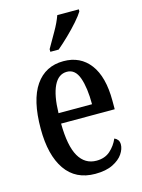

<svg xmlns="http://www.w3.org/2000/svg" viewBox="-117 -834 677 913"><g transform="rotate(-15 221.0 -378.0)"><path d="M237 10Q141 10 91 -62Q41 -134 41 -264Q41 -405 90 -476Q139 -547 228 -547Q311 -547 358 -485Q405 -423 405 -305V-263H141Q142 -153 172 -101Q202 -49 259 -49Q300 -49 326.5 -72.5Q353 -96 367 -129Q377 -125 383.5 -116.5Q390 -108 390 -94Q390 -72 374 -48Q358 -24 324 -7Q290 10 237 10ZM307 -314Q307 -395 289.5 -444.5Q272 -494 231 -494Q189 -494 166.5 -447.5Q144 -401 142 -314ZM180 -619Q201 -656 223 -694Q245 -732 257 -766H363V-756Q353 -739 329 -711.5Q305 -684 275.5 -655.5Q246 -627 221 -606H180Z"/></g></svg>

Font: Noto Serif ExtraCondensed Medium
Style: Regular
Weight: 500
Width: 2
Designer: Monotype Design Team
Foundry: Monotype Imaging Inc.
Version: Version 2.015